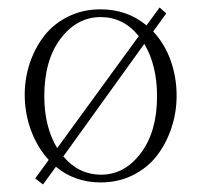

<svg xmlns="http://www.w3.org/2000/svg" viewBox="-20 -471 533 508"><path d="M93.8 17.1 73.2 1 108.9 -47.9Q78.6 -81.1 62 -126.2Q45.4 -171.4 45.4 -220.2Q45.4 -264.2 59.1 -304.7Q72.8 -345.2 97.7 -377Q122.6 -408.7 161.1 -427.5Q199.7 -446.3 246.1 -446.3Q316.4 -446.3 367.7 -403.8L402.3 -451.2L419.9 -435.5L385.3 -387.7Q415.5 -355.5 431.4 -311.3Q447.3 -267.1 447.3 -217.8Q447.3 -172.9 433.3 -131.6Q419.4 -90.3 394.5 -58.3Q369.6 -26.4 331.1 -7.3Q292.5 11.7 246.1 11.7Q178.2 11.7 127.9 -29.8ZM97.2 -216.3Q97.2 -135.7 131.3 -79.1L347.2 -375.5Q306.6 -425.8 246.6 -425.8Q183.6 -425.8 140.4 -368.9Q97.2 -312 97.2 -216.3ZM247.1 -8.8Q309.6 -8.8 352.5 -65.7Q395.5 -122.6 395.5 -216.3Q395.5 -298.3 361.8 -355L147.5 -57.1Q188.5 -8.8 247.1 -8.8Z"/></svg>

Font: Elstob ExtraLight
Style: Regular
Weight: 200
Designer: Peter S. Baker
Version: Version 1.015